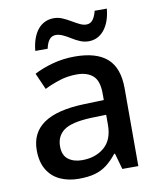

<svg xmlns="http://www.w3.org/2000/svg" viewBox="-84 -808 742 886"><g transform="rotate(-10 287.0 -365.5)"><path d="M292 -549Q394 -549 444 -504.5Q494 -460 494 -365V0H419L398 -75H394Q371 -46 346.5 -27Q322 -8 290.5 1Q259 10 214 10Q166 10 127.5 -7.5Q89 -25 67 -61.5Q45 -98 45 -153Q45 -235 107.5 -278Q170 -321 298 -325L390 -328V-358Q390 -418 363 -442Q336 -466 287 -466Q245 -466 207 -454Q169 -442 135 -425L101 -502Q139 -522 188.5 -535.5Q238 -549 292 -549ZM317 -257Q225 -253 189.5 -226.5Q154 -200 154 -152Q154 -110 179.5 -91Q205 -72 244 -72Q307 -72 348 -107Q389 -142 389 -212V-259ZM477 -741Q471 -678 442 -642.5Q413 -607 369 -607Q349 -607 329.5 -615Q310 -623 292 -634.5Q274 -646 256.5 -654Q239 -662 224 -662Q205 -662 193.5 -648Q182 -634 176 -606H118Q121 -638 130 -663Q139 -688 153 -705Q167 -722 186 -731Q205 -740 228 -740Q248 -740 267 -732Q286 -724 304.5 -713Q323 -702 340 -693.5Q357 -685 372 -685Q390 -685 401.5 -699Q413 -713 420 -741Z"/></g></svg>

Font: Noto Sans Thai Medium
Style: Regular
Weight: 500
Designer: Monotype Design Team
Foundry: Monotype Imaging Inc.
Version: Version 2.001